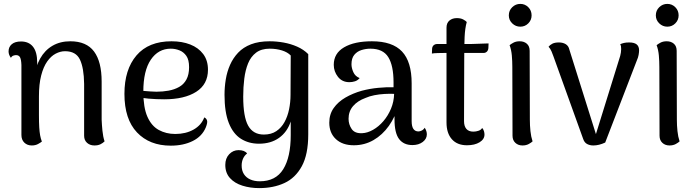

<svg xmlns="http://www.w3.org/2000/svg" viewBox="-20 -735 3581 986"><path d="M143 12Q120 12 105 -2.5Q90 -17 90 -42V-401Q89 -429 83 -440.5Q77 -452 62 -452Q57 -452 49 -449.5Q41 -447 36 -438Q24 -454 24 -471Q24 -494 40.5 -508Q57 -522 88 -522Q128 -522 149.5 -495Q171 -468 171 -414V-352L155 -331Q162 -391 186 -434Q210 -477 249.5 -500Q289 -523 341 -523Q424 -523 463 -470.5Q502 -418 502 -316V-120Q503 -95 506 -64Q509 -33 517 -9Q508 0 495.5 6Q483 12 465 12Q442 12 427 -1.5Q412 -15 412 -38V-304Q411 -386 390.5 -429Q370 -472 314 -472Q290 -472 266 -459.5Q242 -447 222.5 -419.5Q203 -392 191.5 -347.5Q180 -303 180 -240Q180 -182 180 -144Q180 -106 181.5 -81.5Q183 -57 186 -40.5Q189 -24 195 -8Q189 -3 175.5 4.5Q162 12 143 12Z M857 13Q748 13 683.5 -55Q619 -123 619 -253Q619 -378 681 -450.5Q743 -523 861 -523Q915 -523 957 -506.5Q999 -490 1023.5 -457.5Q1048 -425 1048 -377Q1048 -302 987.5 -263.5Q927 -225 823 -225Q782 -225 742.5 -228.5Q703 -232 661 -241L663 -275Q688 -271 719 -268Q750 -265 783 -264Q816 -264 846 -269.5Q876 -275 900 -288.5Q924 -302 937.5 -327Q951 -352 951 -390Q951 -428 937 -448Q923 -468 901.5 -476.5Q880 -485 857 -485Q793 -485 754.5 -428.5Q716 -372 716 -264Q716 -183 737 -135.5Q758 -88 795.5 -67.5Q833 -47 880 -47Q934 -47 974 -69.5Q1014 -92 1029 -132Q1039 -128 1043 -117Q1047 -106 1037 -81Q1018 -35 970 -11Q922 13 857 13Z M1311 231Q1265 231 1225 218.5Q1185 206 1161 179.5Q1137 153 1137 112Q1137 78 1157 57Q1177 36 1205 36Q1236 36 1249 53Q1235 64 1228 80Q1221 96 1221 115Q1221 141 1232.5 159Q1244 177 1265 186.5Q1286 196 1314 196Q1396 196 1434.5 134Q1473 72 1473 -41Q1473 -55 1473 -74Q1473 -93 1473 -111Q1455 -57 1413 -27Q1371 3 1310 3Q1257 3 1217 -22.5Q1177 -48 1155 -103.5Q1133 -159 1133 -248Q1133 -288 1139.5 -327.5Q1146 -367 1161.5 -402Q1177 -437 1203 -464.5Q1229 -492 1269 -507.5Q1309 -523 1365 -523Q1400 -523 1436.5 -516.5Q1473 -510 1506 -495.5Q1539 -481 1563 -457V-45Q1563 58 1530 118.5Q1497 179 1440.5 205Q1384 231 1311 231ZM1335 -44Q1373 -44 1399 -61.5Q1425 -79 1441 -108Q1457 -137 1464.5 -173.5Q1472 -210 1472 -248L1473 -450Q1457 -467 1428 -476Q1399 -485 1365 -485Q1322 -485 1295 -464.5Q1268 -444 1254 -409.5Q1240 -375 1234.5 -331Q1229 -287 1229 -239Q1229 -135 1254.5 -89.5Q1280 -44 1335 -44Z M2098 10Q2053 10 2029.5 -21Q2006 -52 2006 -122V-202L2026 -194Q2010 -135 1977 -88.5Q1944 -42 1898 -15.5Q1852 11 1797 11Q1739 11 1705 -20.5Q1671 -52 1671 -105Q1671 -148 1693.5 -180Q1716 -212 1754 -234Q1792 -256 1838 -269Q1880 -280 1923 -284Q1966 -288 2001 -287V-312Q2001 -398 1974 -441.5Q1947 -485 1882 -485Q1859 -485 1836.5 -478Q1814 -471 1799.5 -453.5Q1785 -436 1785 -405Q1785 -386 1794.5 -364.5Q1804 -343 1827 -334Q1817 -322 1803 -317.5Q1789 -313 1774 -313Q1737 -313 1715.5 -340.5Q1694 -368 1694 -402Q1694 -461 1747 -492Q1800 -523 1890 -523Q1995 -523 2044.5 -470.5Q2094 -418 2094 -307V-113Q2094 -60 2129 -60Q2136 -60 2145.5 -64.5Q2155 -69 2161 -79Q2167 -70 2169.5 -61.5Q2172 -53 2172 -45Q2172 -22 2151 -6Q2130 10 2098 10ZM1840 -51Q1867 -52 1896 -68.5Q1925 -85 1949 -113Q1973 -141 1988 -177Q2003 -213 2004 -253Q1981 -254 1954.5 -252.5Q1928 -251 1902.5 -246Q1877 -241 1857 -232Q1816 -217 1793 -190Q1770 -163 1770 -125Q1770 -96 1786 -72.5Q1802 -49 1840 -51Z M2378 11Q2328 11 2300.5 -20Q2273 -51 2273 -106V-593Q2273 -617 2288 -629.5Q2303 -642 2326 -642Q2346 -642 2359 -635Q2372 -628 2377 -622Q2368 -590 2366 -545.5Q2364 -501 2364 -427L2363 -113Q2363 -87 2375 -73Q2387 -59 2411 -59Q2424 -59 2437.5 -63.5Q2451 -68 2456 -78Q2463 -70 2465.5 -61Q2468 -52 2468 -44Q2468 -20 2443 -4.5Q2418 11 2378 11ZM2198 -460 2199 -485Q2200 -497 2207.5 -503Q2215 -509 2225 -509H2397Q2401 -509 2414 -509.5Q2427 -510 2443 -510.5Q2459 -511 2472 -511.5Q2485 -512 2489 -512L2488 -488Q2487 -476 2480 -469.5Q2473 -463 2463 -463H2258Q2248 -463 2228 -462.5Q2208 -462 2198 -460Z M2652 -598Q2628 -598 2610.5 -615Q2593 -632 2593 -656Q2593 -681 2610.5 -698Q2628 -715 2652 -715Q2676 -715 2693 -698Q2710 -681 2710 -656Q2710 -632 2693 -615Q2676 -598 2652 -598ZM2701 -120Q2701 -91 2704 -62Q2707 -33 2715 -9Q2709 -3 2695.5 4.5Q2682 12 2663 12Q2641 12 2626.5 -1.5Q2612 -15 2612 -38L2611 -391Q2611 -421 2608.5 -450Q2606 -479 2597 -503Q2604 -509 2617 -516Q2630 -523 2649 -523Q2671 -523 2685.5 -510.5Q2700 -498 2700 -474Z M3027 12Q3009 12 2995 4.5Q2981 -3 2975 -21L2822 -446Q2819 -455 2812.5 -470.5Q2806 -486 2797 -495Q2804 -504 2816.5 -510.5Q2829 -517 2850 -517Q2871 -517 2885.5 -508Q2900 -499 2904 -480L3047 -25L3034 -26L3165 -448Q3167 -456 3168.5 -465Q3170 -474 3170 -483Q3170 -491 3169 -497Q3168 -503 3165 -508Q3174 -512 3184.5 -514.5Q3195 -517 3211 -517Q3237 -517 3249.5 -507Q3262 -497 3262 -476Q3262 -467 3259.5 -453Q3257 -439 3251 -426L3088 -3Q3056 12 3027 12Z M3407 -598Q3383 -598 3365.5 -615Q3348 -632 3348 -656Q3348 -681 3365.5 -698Q3383 -715 3407 -715Q3431 -715 3448 -698Q3465 -681 3465 -656Q3465 -632 3448 -615Q3431 -598 3407 -598ZM3456 -120Q3456 -91 3459 -62Q3462 -33 3470 -9Q3464 -3 3450.5 4.5Q3437 12 3418 12Q3396 12 3381.5 -1.5Q3367 -15 3367 -38L3366 -391Q3366 -421 3363.5 -450Q3361 -479 3352 -503Q3359 -509 3372 -516Q3385 -523 3404 -523Q3426 -523 3440.5 -510.5Q3455 -498 3455 -474Z"/></svg>

Font: Arima Thin Medium
Style: Regular
Weight: 500
Version: Version 1.100